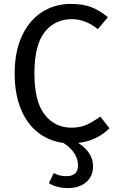

<svg xmlns="http://www.w3.org/2000/svg" viewBox="-20 -721 600 982"><path d="M380 10Q456 59 456 129Q456 180 421 210.5Q386 241 326 241Q272 241 230 216L255 164Q270 172 284.5 176Q299 180 320 180Q379 180 379 124Q379 93 360.5 63.5Q342 34 304 10Q230 0 174 -43.5Q118 -87 86.5 -164Q55 -241 55 -345Q55 -458 93 -538.5Q131 -619 196 -660Q261 -701 341 -701Q403 -701 445.5 -685Q488 -669 532 -633L480 -572Q417 -623 347 -623Q261 -623 208.5 -557Q156 -491 156 -345Q156 -203 208 -135.5Q260 -68 346 -68Q390 -68 423 -83Q456 -98 493 -125L540 -65Q513 -37 472.5 -16.5Q432 4 380 10Z"/></svg>

Font: Fira GO
Style: Regular
Weight: 400
Designer: Carrois Corporate
Foundry: Carrois Corporate GbR
Version: Version 0.300